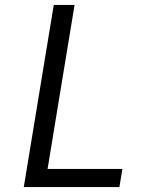

<svg xmlns="http://www.w3.org/2000/svg" viewBox="-20 -755 640 775"><path d="M76 0 197 -735H281L172 -73H474L462 0Z"/></svg>

Font: Iosevka Extended
Style: Italic
Weight: 400
Width: 7
Italic angle: -9°
Monospace: yes
Designer: Belleve Invis
Foundry: Belleve Invis
Version: Version 32.5.0; ttfautohint (v1.8.4)